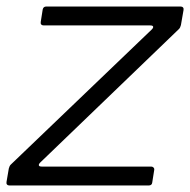

<svg xmlns="http://www.w3.org/2000/svg" viewBox="-32 -569 584 589"><path d="M435 -9Q434 0 424 0H-3Q-8 0 -10.5 -3Q-13 -6 -12 -11L-5 -52Q-3 -60 1 -64L434 -479Q438 -483 438 -486Q438 -491 429 -491H102Q97 -491 94.5 -494Q92 -497 93 -502L99 -540Q101 -549 110 -549H522Q527 -549 529.5 -546Q532 -543 531 -538L523 -492Q521 -484 517 -480L91 -70Q87 -66 87 -63Q87 -58 96 -58H432Q436 -58 439 -55Q442 -52 441 -47Z"/></svg>

Font: Open Sauce Two Light Italic
Style: Regular
Weight: 300
Italic angle: -10°
Designer: Alfredo Marco Pradil
Foundry: Creative Sauce Fz LLC
Version: Version 1.477